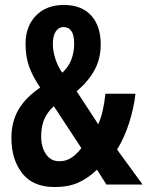

<svg xmlns="http://www.w3.org/2000/svg" viewBox="-20 -744 595 774"><path d="M237 -724Q309 -724 347.5 -681.5Q386 -639 386 -565Q386 -507 361 -461.5Q336 -416 289 -376L376 -243Q387 -267 394 -298Q401 -329 405 -366H526Q520 -310 501 -250Q482 -190 452 -141L555 0H409L371 -60Q336 -26 296 -8Q256 10 200 10Q113 10 69.5 -45.5Q26 -101 26 -188Q26 -253 54.5 -302Q83 -351 142 -391Q112 -435 97.5 -475Q83 -515 83 -567Q83 -638 125 -681Q167 -724 237 -724ZM235 -635Q217 -635 205 -617.5Q193 -600 193 -566Q193 -539 203 -507.5Q213 -476 231 -451Q256 -473 267.5 -503.5Q279 -534 279 -569Q279 -635 235 -635ZM197 -316Q170 -291 158 -262.5Q146 -234 146 -194Q146 -151 165.5 -122.5Q185 -94 219 -94Q246 -94 267 -107.5Q288 -121 308 -147Z"/></svg>

Font: Noto Sans Bengali ExtraCondensed SemiBold
Style: Regular
Weight: 600
Width: 2
Designer: Joana Ranito - Universal Thirst; Jelle Bosma - Monotype Design Team
Foundry: Universal Thirst ehf.
Version: Version 3.000; ttfautohint (v1.8.4.7-5d5b)